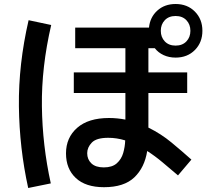

<svg xmlns="http://www.w3.org/2000/svg" viewBox="-20 -872 1040 960"><path d="M937 -74 870 5Q830 -29 792.5 -60.5Q755 -92 716 -117Q703 -34 651.5 15Q600 64 500 64Q408 64 359 18Q310 -28 310 -105Q310 -184 366 -233Q422 -282 525 -282Q566 -282 607 -274V-407H349V-510H607V-631H356V-734H725Q730 -786 766.5 -819Q803 -852 858 -852Q917 -852 954.5 -814Q992 -776 992 -718Q992 -660 954.5 -622Q917 -584 858 -584Q825 -584 798 -596.5Q771 -609 754 -631H722V-510H916V-407H722V-234Q785 -203 837.5 -159.5Q890 -116 937 -74ZM858 -644Q892 -644 912 -665Q932 -686 932 -718Q932 -750 912 -771Q892 -792 858 -792Q824 -792 804 -771Q784 -750 784 -718Q784 -686 804 -665Q824 -644 858 -644ZM121 68Q77 -131 74.5 -340.5Q72 -550 123 -771L236 -747Q187 -536 189.5 -340.5Q192 -145 234 45ZM416 -106Q416 -75 437 -55Q458 -35 499 -35Q541 -35 564 -55.5Q587 -76 596 -107Q605 -138 606 -170Q564 -183 521 -183Q462 -183 439 -159Q416 -135 416 -106Z"/></svg>

Font: Murecho Medium
Style: Regular
Weight: 500
Designer: Neil Summerour
Foundry: Positype
Version: Version 1.010; ttfautohint (v1.8.3)